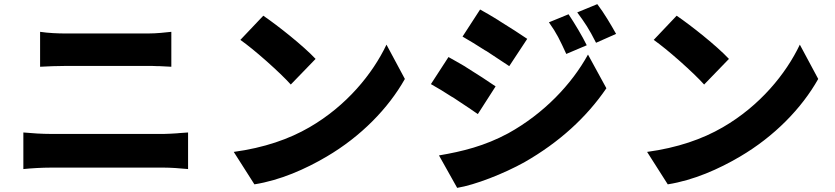

<svg xmlns="http://www.w3.org/2000/svg" viewBox="-20 -846 4040 929"><path d="M809 -692C780 -689 739 -684 696 -684H297C262 -684 213 -686 174 -692V-523C210 -525 258 -527 298 -527H696C710 -527 725 -527 741 -526H751C772 -525 793 -524 809 -523V-692ZM890 -205C876 -204 862 -203 847 -202L837 -201C816 -200 794 -198 774 -198H225C184 -198 135 -201 93 -205V-28C132 -32 184 -35 225 -35H774C804 -35 850 -32 890 -28V-205Z M1507 -561C1447 -625 1323 -723 1254 -770L1143 -653C1177 -629 1221 -593 1264 -555L1272 -548C1318 -507 1361 -466 1387 -437L1507 -561ZM1560 -88C1727 -186 1859 -322 1939 -464L1850 -630C1783 -489 1657 -334 1477 -230C1379 -173 1258 -131 1111 -111L1211 46C1337 26 1458 -28 1560 -88Z M2961 -682C2937 -725 2903 -783 2870 -826L2773 -786C2812 -733 2829 -708 2864 -639L2961 -682ZM2531 -658C2497 -681 2448 -713 2399 -743L2390 -749C2359 -768 2329 -786 2303 -800L2218 -669C2251 -650 2289 -627 2326 -603L2335 -598C2375 -572 2414 -546 2444 -526L2531 -658ZM2819 -627C2797 -672 2761 -732 2731 -777L2636 -738C2675 -683 2688 -654 2720 -585L2819 -627ZM2519 -62C2685 -157 2818 -278 2914 -419L2825 -582C2746 -438 2611 -296 2439 -201C2326 -140 2217 -113 2104 -94L2192 63C2278 49 2417 -5 2519 -62ZM2378 -428C2343 -452 2290 -487 2238 -519L2229 -525C2201 -541 2174 -557 2150 -570L2065 -439C2096 -422 2130 -401 2164 -379L2173 -374C2176 -372 2179 -370 2182 -368L2191 -362L2200 -356C2234 -334 2266 -312 2292 -294L2378 -428Z M3507 -561C3447 -625 3323 -723 3254 -770L3143 -653C3177 -629 3221 -593 3264 -555L3272 -548C3318 -507 3361 -466 3387 -437L3507 -561ZM3560 -88C3727 -186 3859 -322 3939 -464L3850 -630C3783 -489 3657 -334 3477 -230C3379 -173 3258 -131 3111 -111L3211 46C3337 26 3458 -28 3560 -88Z"/></svg>

Font: Glow Sans SC Normal ExtraBold
Style: Regular
Weight: 800
Designer: Ryoko NISHIZUKA (kana, bopomofo & ideographs); Paul D. Hunt (Latin, Greek & Cyrillic); Sandoll Communications, Soo-young
Version: Version 0.93